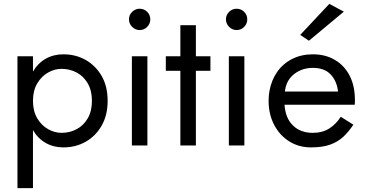

<svg xmlns="http://www.w3.org/2000/svg" viewBox="-20 -750 1885 990"><path d="M150 220H70V-460H150V-381Q175 -424 215.5 -447Q256 -470 307 -470Q370 -470 421.5 -441Q473 -412 504 -358.5Q535 -305 535 -230Q535 -156 504 -102Q473 -48 421.5 -19Q370 10 307 10Q256 10 215.5 -13Q175 -36 150 -79ZM454 -230Q454 -283 432.5 -320Q411 -357 375.5 -376Q340 -395 297 -395Q262 -395 228 -376Q194 -357 172 -320Q150 -283 150 -230Q150 -177 172 -140Q194 -103 228 -84Q262 -65 297 -65Q340 -65 375.5 -84Q411 -103 432.5 -140Q454 -177 454 -230Z M645 -650Q645 -673 661.5 -689Q678 -705 700 -705Q723 -705 739 -689Q755 -673 755 -650Q755 -628 739 -611.5Q723 -595 700 -595Q678 -595 661.5 -611.5Q645 -628 645 -650ZM660 -460H740V0H660Z M835 -460H910V-620H990V-460H1065V-385H990V0H910V-385H835Z M1145 -650Q1145 -673 1161.5 -689Q1178 -705 1200 -705Q1223 -705 1239 -689Q1255 -673 1255 -650Q1255 -628 1239 -611.5Q1223 -595 1200 -595Q1178 -595 1161.5 -611.5Q1145 -628 1145 -650ZM1160 -460H1240V0H1160Z M1753 -690 1573 -540 1528 -570 1678 -730ZM1802 -107Q1779 -72 1751 -45.5Q1723 -19 1683 -4.5Q1643 10 1583 10Q1521 10 1471.5 -21Q1422 -52 1393.5 -106.5Q1365 -161 1365 -230Q1365 -243 1366 -255Q1367 -267 1369 -279Q1379 -336 1409 -379Q1439 -422 1486.5 -446Q1534 -470 1593 -470Q1658 -470 1707 -441Q1756 -412 1783 -359.5Q1810 -307 1810 -234Q1810 -228 1810 -222Q1810 -216 1809 -210H1447Q1452 -140 1491 -102.5Q1530 -65 1593 -65Q1643 -65 1678.5 -88Q1714 -111 1737 -148ZM1593 -400Q1537 -400 1496 -367.5Q1455 -335 1449 -278H1723Q1717 -332 1685 -366Q1653 -400 1593 -400Z"/></svg>

Font: Jost*
Style: Regular
Weight: 400
Version: Version 3.7